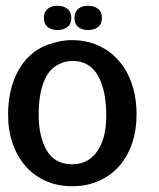

<svg xmlns="http://www.w3.org/2000/svg" viewBox="-20 -638 550 665"><path d="M285 -534Q264 -534 251 -544.5Q238 -555 238 -576Q238 -597 251 -607.5Q264 -618 285 -618Q306 -618 319.5 -607.5Q333 -597 333 -576Q333 -555 319.5 -544.5Q306 -534 285 -534ZM179 -534Q158 -534 145 -544.5Q132 -555 132 -576Q132 -597 145 -607.5Q158 -618 179 -618Q200 -618 213.5 -607.5Q227 -597 227 -576Q227 -555 213.5 -544.5Q200 -534 179 -534ZM230 7Q180 7 139 -11Q98 -29 69 -62Q40 -95 24 -140.5Q8 -186 8 -241Q8 -328 42.5 -392Q77 -456 142 -482Q164 -490 185.5 -494.5Q207 -499 230 -499Q278 -499 319 -481Q360 -463 390 -429.5Q420 -396 436.5 -348Q453 -300 453 -241Q453 -187 437.5 -141.5Q422 -96 393 -63Q364 -30 322.5 -11.5Q281 7 230 7ZM231 -427Q205 -427 183 -415Q148 -398 131 -353Q114 -308 114 -241Q114 -164 142 -116.5Q170 -69 230 -69Q285 -69 316.5 -113.5Q348 -158 348 -237Q348 -326 319 -376.5Q290 -427 231 -427Z"/></svg>

Font: Jura
Style: Bold
Weight: 700
Designer: Ed Merritt
Foundry: Ten by Twenty
Version: Version 1.007